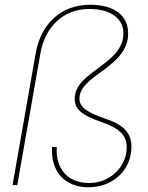

<svg xmlns="http://www.w3.org/2000/svg" viewBox="-20 -783 628 812"><path d="M33 0H53L151 -558C171 -670 247 -745 358 -745C453 -745 502 -701 502 -642C502 -510 296 -481 296 -366C296 -319 328 -295 414 -265C483 -241 516 -211 516 -161C516 -78 446 -9 357 -9C266 -9 214 -70 220 -161H200C194 -59 253 9 354 9C460 9 536 -66 536 -163C536 -219 503 -255 431 -279C346 -308 316 -330 316 -366C316 -467 522 -497 522 -642C522 -715 466 -763 361 -763C239 -763 153 -683 131 -558Z"/></svg>

Font: Poppins Devanagari Thin
Style: Italic
Weight: 100
Italic angle: -10°
Designer: Ninad Kale (Devanagari), Jonny Pinhorn (Latin)
Foundry: Indian Type Foundry
Version: 4.005